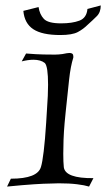

<svg xmlns="http://www.w3.org/2000/svg" viewBox="-20 -679 391 707"><path d="M6 8 20 -21Q119 -21 131 -65Q136 -81 141 -122.5Q146 -164 150 -227L153 -276Q155 -303 156 -326Q157 -349 157 -367Q157 -435 145 -447Q130 -459 103 -459Q84 -459 60 -453L76 -482Q87 -481 112 -479.5Q137 -478 176 -478H184Q189 -478 196 -478.5Q203 -479 210 -480Q219 -482 226 -483Q233 -484 236 -484Q250 -484 250 -472V-467Q240 -436 234.5 -386Q229 -336 222 -268L218 -227Q215 -193 214 -164.5Q213 -136 213 -113Q213 -97 213.5 -84.5Q214 -72 215 -63Q221 -22 324 -23L308 8Q292 3 264 -0.5Q236 -4 196 -4Q188 -4 179.5 -3.5Q171 -3 162 -3Q145 -3 106 -0.5Q67 2 6 8ZM202 -550Q135 -550 102.5 -571.5Q70 -593 66 -639L122 -653Q126 -626 141.5 -609.5Q157 -593 205 -593Q246 -593 272.5 -603Q299 -613 302 -646L351 -659Q351 -634 336.5 -619.5Q322 -605 303 -588Q287 -572 266.5 -561Q246 -550 202 -550Z"/></svg>

Font: Luxurious Roman
Style: Regular
Weight: 400
Designer: Robert E. Leuschke
Foundry: Robert E. Leuschke
Version: Version 1.010; ttfautohint (v1.8.3)